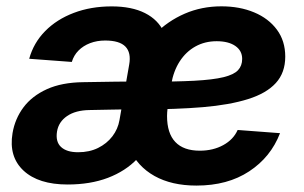

<svg xmlns="http://www.w3.org/2000/svg" viewBox="-20 -575 962 607"><path d="M193.6 8.3Q101.7 8.3 54.4 -35.6Q7.2 -79.6 19.6 -154Q27.3 -199.5 54.2 -235.6Q81.2 -271.7 128.3 -293.1Q175.4 -314.4 243 -315.2Q268.8 -315.5 293.3 -316Q317.8 -316.5 344.1 -316.8Q370.3 -317 401.1 -317.3L388.9 -229.4Q357.6 -229.1 325.4 -228.3Q293.2 -227.6 263.1 -227.1Q219.1 -226.5 192.2 -208.2Q165.3 -189.8 160.3 -159.4Q155.1 -127 172.9 -110.4Q190.8 -93.7 226.9 -93.7Q262.6 -93.7 290.1 -107.3Q317.7 -121 335.3 -144Q352.9 -167.1 357.8 -195.6L388.4 -370.6Q395.2 -408.4 376.5 -427.7Q357.8 -446.9 312.5 -446.9Q286.5 -446.9 264.8 -438.6Q243 -430.2 228.2 -415.2Q213.3 -400.2 207 -379.2L72.3 -389.2Q86.2 -439.6 122.8 -476.7Q159.3 -513.8 213.4 -534.3Q267.5 -554.8 333 -554.8Q396.4 -554.8 438.4 -533.6Q480.4 -512.4 498.3 -472.9Q516.2 -433.4 506.9 -378.5L472.1 -168.1L464.1 -161.2Q449.8 -110.2 413.2 -72.1Q376.7 -34 321.2 -12.8Q265.7 8.3 193.6 8.3ZM600.9 11.7Q522.7 11.7 468.5 -18.6Q414.2 -49 388.7 -105.9Q363.3 -162.9 371.2 -242.1Q376.7 -309.8 402.1 -367Q427.4 -424.1 468.8 -466.3Q510.1 -508.4 563.8 -531.7Q617.4 -555 680 -555Q737.7 -555 783.4 -535.9Q829.1 -516.8 855.4 -481.2Q881.8 -445.7 881.8 -396Q881.8 -345.1 852 -312.5Q822.3 -279.9 764.2 -261.7Q706.1 -243.4 621.2 -236.2Q536.3 -229.1 425.5 -229.1L440.7 -316.6Q534.2 -316.6 593.9 -319.7Q653.6 -322.9 686.6 -331Q719.6 -339.1 732.6 -353.2Q745.6 -367.2 745.6 -388.8Q745.6 -414.7 724 -429.7Q702.4 -444.7 664.9 -444.7Q627.6 -444.7 597.8 -428.1Q567.9 -411.5 548.2 -381Q528.5 -350.6 521.3 -308.7Q517.7 -287.3 514.7 -268.2Q511.6 -249.1 509.9 -233.9Q508.1 -218.6 508.1 -208.2Q508.1 -153.7 534.2 -126.2Q560.3 -98.6 611.6 -98.6Q653.7 -98.6 685.9 -116.3Q718.1 -134 731.3 -164.1L865.3 -154Q836.1 -78.2 767.8 -33.3Q699.6 11.7 600.9 11.7Z"/></svg>

Font: Inter Variable
Style: Italic
Weight: 400
Italic angle: -9.39999°
Designer: Rasmus Andersson
Foundry: rsms
Version: Version 4.001;git-9221beed3